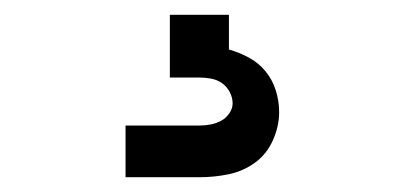

<svg xmlns="http://www.w3.org/2000/svg" viewBox="-20 -20 540 260"><path d="M150 220V150H250Q258 150 265.5 148.5Q273 147 279.5 143.5Q286 140 290.5 133.5Q295 127 295 120Q295 112 291 104.5Q287 97 280.5 92.5Q274 88 266 86.5Q258 85 250 85H210V0H290V47Q304 51 317 58Q330 65 339.5 76.5Q349 88 353.5 102.5Q358 117 358 132Q358 151 349.5 170Q341 189 325 200.5Q309 212 289.5 216Q270 220 250 220Z"/></svg>

Font: Iosevka SS10 Medium
Style: Regular
Weight: 500
Monospace: yes
Designer: Belleve Invis
Foundry: Belleve Invis
Version: Version 28.0.6; ttfautohint (v1.8.4)